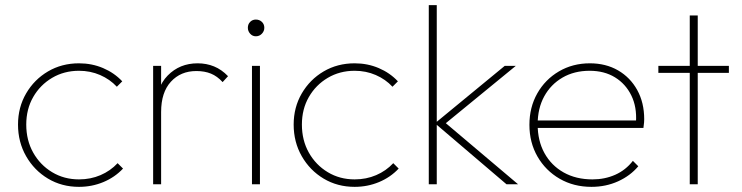

<svg xmlns="http://www.w3.org/2000/svg" viewBox="-20 -716 2883 746"><path d="M287 10Q220 10 166.5 -22Q113 -54 81.5 -109Q50 -164 50 -232Q50 -299 81.5 -353Q113 -407 166.5 -438.5Q220 -470 287 -470Q337 -470 380.5 -451.5Q424 -433 455 -400L434 -379Q407 -408 369 -424.5Q331 -441 287 -441Q229 -441 182.5 -413.5Q136 -386 109 -339Q82 -292 82 -232Q82 -171 109 -123Q136 -75 182.5 -47Q229 -19 287 -19Q332 -19 370.5 -35.5Q409 -52 437 -82L458 -61Q426 -27 381.5 -8.5Q337 10 287 10Z M575 0V-460H606V0ZM606 -281 585 -287Q585 -375 631.5 -422.5Q678 -470 748 -470Q782 -470 811.5 -458Q841 -446 866 -420L845 -397Q824 -420 799.5 -430Q775 -440 743 -440Q682 -440 644 -398.5Q606 -357 606 -281Z M959 0V-460H990V0ZM974 -575Q961 -575 952 -585Q943 -595 943 -608Q943 -622 952 -631Q961 -640 974 -640Q988 -640 997.5 -631Q1007 -622 1007 -608Q1007 -595 997.5 -585Q988 -575 974 -575Z M1358 10Q1291 10 1237.5 -22Q1184 -54 1152.5 -109Q1121 -164 1121 -232Q1121 -299 1152.5 -353Q1184 -407 1237.5 -438.5Q1291 -470 1358 -470Q1408 -470 1451.5 -451.5Q1495 -433 1526 -400L1505 -379Q1478 -408 1440 -424.5Q1402 -441 1358 -441Q1300 -441 1253.5 -413.5Q1207 -386 1180 -339Q1153 -292 1153 -232Q1153 -171 1180 -123Q1207 -75 1253.5 -47Q1300 -19 1358 -19Q1403 -19 1441.5 -35.5Q1480 -52 1508 -82L1529 -61Q1497 -27 1452.5 -8.5Q1408 10 1358 10Z M1948 0 1670 -237 1941 -460H1984L1702 -229V-246L1993 0ZM1646 0V-696H1677V0Z M2278 10Q2209 10 2154.5 -21.5Q2100 -53 2068.5 -107.5Q2037 -162 2037 -231Q2037 -299 2067.5 -353Q2098 -407 2151.5 -438.5Q2205 -470 2272 -470Q2334 -470 2381.5 -442.5Q2429 -415 2456 -366Q2483 -317 2483 -253Q2483 -249 2482.5 -240.5Q2482 -232 2480 -219H2059V-248H2460L2451 -241Q2455 -300 2433 -345Q2411 -390 2369.5 -415.5Q2328 -441 2271 -441Q2211 -441 2165.5 -414.5Q2120 -388 2094.5 -341.5Q2069 -295 2069 -233Q2069 -169 2095.5 -121Q2122 -73 2170 -46Q2218 -19 2282 -19Q2330 -19 2370.5 -37Q2411 -55 2439 -91L2460 -70Q2429 -33 2381.5 -11.5Q2334 10 2278 10Z M2660 0V-656H2691V0ZM2538 -433V-460H2812V-433Z"/></svg>

Font: Outfit Thin
Style: Regular
Weight: 100
Designer: Rodrigo Fuenzalida
Foundry: fragTYPE
Version: Version 1.100;gftools[0.9.27]